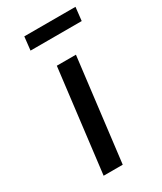

<svg xmlns="http://www.w3.org/2000/svg" viewBox="-169 -719 662 783"><g transform="rotate(-30 162.0 -327.0)"><path d="M169 0 228 -484H138L79 0ZM317 -591 324 -654H83L76 -591Z"/></g></svg>

Font: Gamestation Text
Style: Italic
Weight: 400
Designer: Jonas Hecksher
Foundry: Jonas Hecksher, Playtypeª, e-types AS
Version: Version 1.003